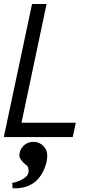

<svg xmlns="http://www.w3.org/2000/svg" viewBox="-22 -704 493 986"><path d="M42.5 262.7 41 234.9Q68.8 231 96.9 214.4Q125 197.8 125 173.8Q125 152.3 114.3 145Q103 137.2 90.3 122.3Q77.6 107.4 77.6 95.2Q77.6 66.4 97.9 45.4Q118.2 24.4 148.9 24.4Q179.7 24.4 200.2 45.2Q220.7 65.9 220.7 95.2Q220.7 111.3 216.3 131.1Q211.9 150.9 200.2 174.8Q188.5 198.7 171.1 217.8Q153.8 236.8 124.8 249.8Q95.7 262.7 59.6 262.7ZM351.6 0H-2.4L142.6 -683.6H217.3L88.4 -73.7H367.2Z"/></svg>

Font: Anka/Coder Narrow
Style: Italic
Weight: 400
Width: 3
Italic angle: -12°
Monospace: yes
Version: Version 001.100